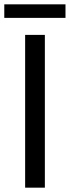

<svg xmlns="http://www.w3.org/2000/svg" viewBox="-46 -866 322 886"><path d="M70 0V-705H161V0ZM-26.2 -783.5V-846H256.2V-783.5Z"/></svg>

Font: Akshar Light
Style: Regular
Weight: 300
Designer: Tall Chai
Foundry: Tall Chai
Version: Version 1.100